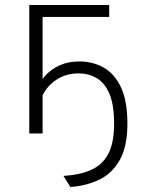

<svg xmlns="http://www.w3.org/2000/svg" viewBox="-20 -531 584 764"><path d="M260 213 232.5 169Q297.5 165 342.2 145.2Q387 125.5 410.5 81.8Q434 38 434 -39Q434 -115.5 414.8 -159.2Q395.5 -203 363.5 -221Q331.5 -239 292.5 -239Q243.5 -239 205.2 -214.2Q167 -189.5 146.5 -146L122 -167Q135.5 -202 159.2 -228.8Q183 -255.5 217.2 -271Q251.5 -286.5 295.5 -286.5Q349.5 -286.5 392.8 -262Q436 -237.5 461.5 -183.2Q487 -129 487 -39Q487 51 457.2 104.5Q427.5 158 376.2 183.2Q325 208.5 260 213ZM96.5 0V-511H414.5V-463.5H149.5V0Z"/></svg>

Font: Overpass ExtraLight
Style: Regular
Weight: 250
Designer: Delve Withrington, Dave Bailey, Thomas Jockin
Foundry: Delve Fonts LLC
Version: Version 4.000